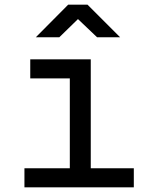

<svg xmlns="http://www.w3.org/2000/svg" viewBox="-20 -805 640 825"><path d="M85 0V-82H280V-468H110V-550H370V-82H555V0ZM134 -645 273 -785H356L496 -645H397L315 -723L235 -645Z"/></svg>

Font: JetBrains Mono Zero
Style: Regular-Zero
Weight: 400
Designer: Philipp Nurullin, Konstantin Bulenkov
Foundry: JetBrains
Version: Version 2.211